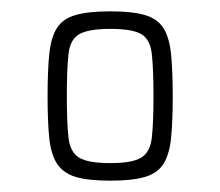

<svg xmlns="http://www.w3.org/2000/svg" viewBox="-20 -716 388 339"><path d="M175 -397Q136 -397 114 -403.5Q92 -410 81 -426.5Q70 -443 67 -472Q64 -501 64 -546Q64 -591 67 -620.5Q70 -650 80.5 -666.5Q91 -683 113.5 -689.5Q136 -696 175 -696Q213 -696 235.5 -689.5Q258 -683 268.5 -666.5Q279 -650 282 -620.5Q285 -591 285 -546Q285 -501 282 -472Q279 -443 268.5 -426.5Q258 -410 235.5 -403.5Q213 -397 175 -397ZM175 -428Q213 -428 229 -437.5Q245 -447 248 -472.5Q251 -498 251 -546Q251 -595 248 -621Q245 -647 229 -656Q213 -665 175 -665Q137 -665 120.5 -656Q104 -647 101 -621Q98 -595 98 -546Q98 -498 101 -472.5Q104 -447 120 -437.5Q136 -428 175 -428Z"/></svg>

Font: Saira Thin SemiCondensed
Style: Regular
Weight: 100
Width: 4
Version: Version 1.101